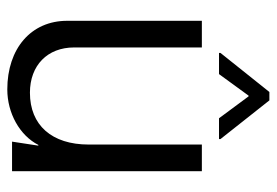

<svg xmlns="http://www.w3.org/2000/svg" viewBox="-136 -609 758 526"><g transform="rotate(90 243.0 -346.0)"><path d="M225 13C290 13 351 -21 377 -72H379L368 0H449V-520H376V-210C376 -109 323 -49 234 -49C159 -49 110 -97 110 -170V-520H37V-151C37 -52 113 13 225 13ZM125 -567H183L242 -648H244L304 -567H361V-571L255 -705H232L125 -571Z"/></g></svg>

Font: Non Bureau Light
Style: Regular
Weight: 300
Designer: Jona Saucedo
Foundry: Non Foundry
Version: Version 1.000;FEAKit 1.0